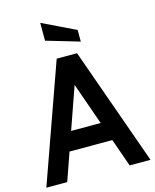

<svg xmlns="http://www.w3.org/2000/svg" viewBox="-133 -1013 892 1102"><g transform="rotate(-15 312.5 -461.5)"><path d="M459 -166H166V-278H459ZM296 -575H329L127 0H3L252 -700H373L622 0H498ZM411 -759 214 -817V-923L411 -828Z"/></g></svg>

Font: Cabin VF Beta
Style: Regular
Weight: 400
Designer: Pablo Impallari
Foundry: Pablo Impallari. http://www.impallari.com Igino Marini. http://www.ikern.com
Version: Version 2.200